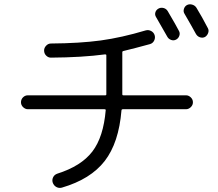

<svg xmlns="http://www.w3.org/2000/svg" viewBox="-20 -858 1040 916"><path d="M780.3 -804.7Q822.3 -733.4 834 -710Q839.8 -699.2 835.4 -687Q831.1 -674.8 819.8 -668.9Q808.6 -663.1 796.4 -667.5Q784.2 -671.9 778.3 -682.6Q748 -736.3 724.6 -776.4Q717.8 -787.1 721.2 -798.8Q724.6 -810.5 735.8 -816.9Q747.1 -823.2 760.3 -819.8Q773.4 -816.4 780.3 -804.7ZM872.1 -834Q883.8 -839.8 897 -835.9Q910.2 -832 917 -821.3Q943.4 -778.3 971.7 -723.6Q977.5 -712.9 973.1 -700.7Q968.8 -688.5 958 -681.6Q946.3 -675.8 933.6 -680.2Q920.9 -684.6 914.1 -697.3Q894.5 -733.4 860.4 -792Q853.5 -802.7 857.4 -815.4Q861.3 -828.1 872.1 -834ZM113.3 -336.9Q100.6 -336.9 90.3 -346.7Q80.1 -356.4 80.1 -370.1Q80.1 -383.8 89.8 -393.6Q99.6 -403.3 113.3 -403.3H482.4Q487.3 -403.3 487.3 -408.2V-413.1V-594.7Q487.3 -598.6 481.4 -598.6Q372.1 -584 222.7 -583Q210 -583 200.2 -592.8Q190.4 -602.5 190.4 -617.2Q190.4 -629.9 200.2 -640.1Q210 -650.4 222.7 -650.4Q361.3 -651.4 460.9 -665Q560.5 -678.7 674.8 -712.9Q688.5 -716.8 701.2 -710Q713.9 -703.1 717.8 -689.9Q721.7 -676.8 715.3 -664.1Q709 -651.4 695.3 -647.5Q624 -627.9 567.4 -614.3Q563.5 -613.3 563.5 -609.4V-413.1V-408.2Q563.5 -403.3 568.4 -403.3H867.2Q879.9 -403.3 890.1 -393.6Q900.4 -383.8 900.4 -370.1Q900.4 -356.4 890.1 -346.7Q879.9 -336.9 867.2 -336.9H566.4Q560.5 -336.9 559.6 -332Q546.9 -176.8 479.5 -89.8Q412.1 -2.9 275.4 37.1Q261.7 41 249 34.2Q236.3 27.3 231.4 12.7Q227.5 0 233.4 -12.2Q239.3 -24.4 252.9 -29.3Q367.2 -65.4 420.4 -134.8Q473.6 -204.1 484.4 -333Q484.4 -336.9 478.5 -336.9Z"/></svg>

Font: Rounded-L Mgen+ 2m regular
Style: Regular
Weight: 400
Designer: [Source Han Sans]
Ryoko NISHIZUKA  (kana & ideographs); Paul D. Hunt (Latin, Greek & Cyrillic); Wenlong ZHANG  (bopomofo
Version: Version 1.059.20150602